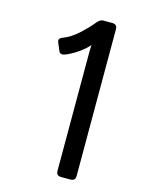

<svg xmlns="http://www.w3.org/2000/svg" viewBox="-109 -768 621 833"><g transform="rotate(15 202.0 -351.5)"><path d="M85 -562Q78.6 -577.6 96.7 -584.5Q134.3 -598.6 168 -629.9Q201.7 -661.1 221.2 -685.5Q235.4 -703.1 248.5 -703.1H290Q312.5 -703.1 312.5 -681.2V-22Q312.5 0 290.5 0H248.5Q226.6 0 226.6 -22V-557.1Q226.6 -571.8 227.5 -586.4H226.6Q211.4 -567.4 182.1 -547.4Q152.8 -527.3 128.4 -518.1Q106.9 -509.8 100.1 -525.9Z"/></g></svg>

Font: Istok Web
Style: Regular
Weight: 400
Designer: Andrey V. Panov
Foundry: Andrey V. Panov
Version: Version 1.0.2g